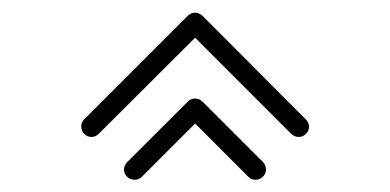

<svg xmlns="http://www.w3.org/2000/svg" viewBox="-20 -782 623 307"><path d="M389.2 -494.6H388.2Q381.8 -494.6 377.4 -499L292 -584.5L206.5 -499Q201.7 -494.6 195.8 -494.6Q188 -494.6 183.1 -499.5Q178.2 -504.4 178.2 -510.7Q178.2 -517.1 183.1 -522.5L280.3 -619.6Q285.6 -624.5 292 -624.5Q298.3 -624.5 303.7 -619.6L400.9 -522.5Q405.3 -517.1 405.3 -510.7Q405.3 -504.4 400.4 -499.5Q395.5 -494.6 389.2 -494.6ZM457.5 -563Q451.2 -563 445.8 -567.9L292 -721.7L137.7 -567.9Q132.8 -563 126 -563Q119.6 -563 114.7 -567.9Q109.9 -572.8 109.9 -580.6Q109.9 -586.4 114.3 -590.8L280.3 -756.8Q285.2 -761.7 292 -761.7Q298.3 -761.7 303.7 -756.8L469.2 -590.8Q474.1 -585.9 474.1 -579.6Q474.1 -572.8 469.2 -567.9Q464.4 -563 457.5 -563Z"/></svg>

Font: Neon Sans
Style: Regular
Weight: 400
Designer: GGBot
Version: 0.80